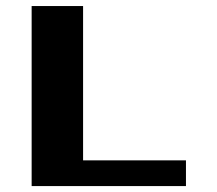

<svg xmlns="http://www.w3.org/2000/svg" viewBox="-20 -628 734 648"><path d="M260.4 -607.6V-86.8H607.6V0H86.8V-607.6Z"/></svg>

Font: 8-bit Operator+ 8
Style: Bold
Weight: 700
Designer: GrandChaos9000
Version: Version 1.3.0 - August 1, 2014